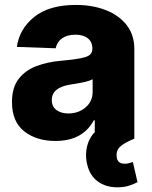

<svg xmlns="http://www.w3.org/2000/svg" viewBox="-20 -573 626 793"><path d="M208.8 9.2Q130.7 9.2 80.1 -30.5Q29.5 -70.3 29.5 -151.3Q29.5 -211.6 57.2 -247.3Q84.9 -283 131 -300.2Q177.2 -317.5 232.2 -322.1Q302.2 -328.1 331.9 -337Q361.5 -345.9 361.5 -370.7V-372.5Q361.5 -399.9 342.7 -414.8Q323.9 -429.7 291.9 -429.7Q257.5 -429.7 236.5 -414.8Q215.6 -399.9 209.9 -373.6L49.7 -379.3Q60 -453.8 121.6 -503.2Q183.2 -552.6 293.3 -552.6Q362.9 -552.6 417.4 -531.1Q471.9 -509.6 503.4 -469.1Q534.8 -428.6 534.8 -370.7V0H371.4V-76H367.2Q321.7 9.2 208.8 9.2ZM262.4 -104.4Q304 -104.4 333.3 -129.3Q362.6 -154.1 362.6 -193.9V-245.7Q348 -237.9 321.6 -232.6Q295.1 -227.3 271 -223.7Q193.9 -212 193.9 -159.8Q193.9 -132.8 213.1 -118.6Q232.2 -104.4 262.4 -104.4ZM464.8 200.6Q416.5 200.6 383.7 176.3Q350.9 152 340.2 106.9Q332.7 77.1 336.8 46.5Q340.9 16 356.4 -8.5Q371.8 -33 397.7 -44.7L534.8 0Q501.1 13.1 481.2 28.4Q461.3 43.7 461.6 67.1Q460.9 103.3 495 103.3Q505.7 103.3 513.8 100.7Q522 98 528.8 96.2L547.9 179.3Q534.4 186.8 513.7 193.7Q492.9 200.6 464.8 200.6Z"/></svg>

Font: Inter UI Extra Bold
Style: Regular
Weight: 800
Designer: Rasmus Andersson
Foundry: rsms
Version: 3.2;8d6f07862